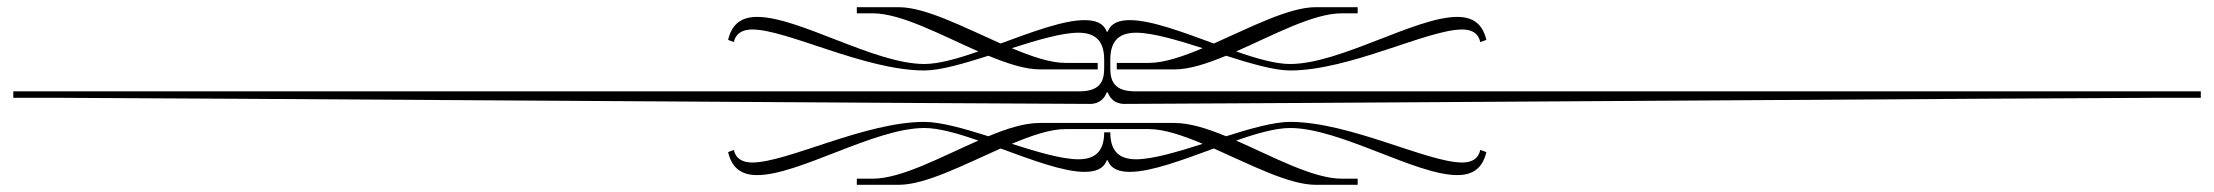

<svg xmlns="http://www.w3.org/2000/svg" viewBox="-20 -499 6158 534"><path d="M3068 -315V-333C3068 -389 3096 -408 3140 -408C3185 -408 3253 -388 3325 -365C3270 -342 3218 -324 3175 -324H3086V-306H3247C3288 -306 3337 -322 3390 -344C3459 -322 3524 -303 3568 -303C3734 -303 3950 -417 4047 -417C4074 -417 4092 -406 4097 -382L4114 -388C4103 -435 4074 -452 4033 -452C3917 -452 3707 -321 3568 -321C3528 -321 3475 -336 3418 -356C3521 -401 3632 -462 3712 -462H3756V-479H3639C3565 -479 3458 -423 3356 -378C3269 -410 3181 -443 3123 -443C3092 -443 3070 -435 3061 -411H3058C3049 -435 3027 -443 2996 -443C2938 -443 2850 -410 2763 -378C2661 -423 2554 -479 2480 -479H2363V-462H2407C2487 -462 2598 -401 2701 -356C2644 -336 2591 -321 2551 -321C2412 -321 2202 -452 2086 -452C2045 -452 2016 -435 2005 -388L2021 -382C2026 -406 2045 -417 2072 -417C2169 -417 2385 -303 2551 -303C2595 -303 2660 -322 2729 -344C2782 -322 2832 -306 2872 -306H3033V-324H2944C2901 -324 2849 -342 2794 -365C2866 -388 2934 -408 2979 -408C3023 -408 3051 -389 3051 -333V-315C3051 -287 3051 -245 2983 -245H17V-227H139C295 -227 2845 -210 3012 -210C3040 -210 3053 -228 3058 -242H3061C3066 -228 3079 -210 3107 -210C3274 -210 5824 -227 5980 -227H6101V-245H3136C3068 -245 3068 -287 3068 -315ZM2872 -157C2829 -157 2782 -142 2729 -120C2660 -142 2595 -160 2551 -160C2385 -160 2169 -47 2072 -47C2045 -47 2026 -58 2021 -82L2005 -76C2016 -29 2045 -12 2086 -12C2202 -12 2412 -143 2551 -143C2591 -143 2644 -128 2701 -108C2598 -63 2487 -2 2407 -2H2363V15H2480C2554 15 2661 -41 2763 -86C2850 -54 2938 -21 2996 -21C3027 -21 3049 -29 3058 -53H3061C3070 -29 3092 -21 3123 -21C3181 -21 3269 -54 3356 -86C3458 -41 3565 15 3639 15H3756V-2H3712C3632 -2 3521 -63 3418 -108C3475 -128 3528 -143 3568 -143C3707 -143 3917 -12 4033 -12C4074 -12 4103 -29 4114 -76L4097 -82C4092 -58 4074 -47 4047 -47C3950 -47 3734 -160 3568 -160C3524 -160 3459 -142 3390 -120C3337 -142 3288 -157 3247 -157ZM2944 -140H3175C3218 -140 3270 -122 3325 -99C3253 -76 3185 -56 3140 -56C3096 -56 3068 -75 3068 -131H3051C3051 -75 3023 -56 2979 -56C2934 -56 2866 -76 2794 -99C2849 -122 2901 -140 2944 -140Z"/></svg>

Font: FoglihtenDeH04
Style: Regular
Weight: 500
Version: Version 0.68